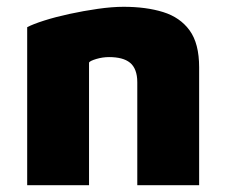

<svg xmlns="http://www.w3.org/2000/svg" viewBox="-20 -545 666 565"><path d="M60 -465Q77 -474 110 -484.5Q143 -495 184.5 -504Q226 -513 268 -519Q310 -525 344 -525Q410 -525 460 -509.5Q510 -494 538 -455.5Q566 -417 566 -347V0H384V-303Q384 -323 378.5 -337.5Q373 -352 362.5 -360.5Q352 -369 336.5 -373Q321 -377 301 -377Q282 -377 263.5 -371.5Q245 -366 242 -361V0H60Z"/></svg>

Font: Maven Pro Black
Style: Regular
Weight: 900
Designer: Joe Prince
Foundry: Joe Prince
Version: Version 2.103